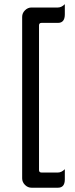

<svg xmlns="http://www.w3.org/2000/svg" viewBox="-20 -751 354 901"><path d="M84 85.9V-671.9Q84 -689.5 97.2 -702.6Q110.4 -715.8 127.9 -715.8H252Q268.6 -715.8 284.2 -731.4Q284.2 -715.8 284.2 -683.6Q284.2 -643.6 252 -643.6H174.8Q163.1 -643.6 163.1 -631.8V46.9Q163.1 58.6 174.8 58.6H252Q268.6 58.6 284.2 43Q284.2 58.6 284.2 90.8Q284.2 129.9 252 129.9H127.9Q110.4 129.9 97.2 116.7Q84 103.5 84 85.9Z"/></svg>

Font: YuPearl-Regular
Style: Regular
Weight: 400
Designer: Max Yao
Foundry: Max-Everyday
Version: Version 1.011; ttfautohint (v1.8.3)